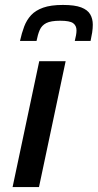

<svg xmlns="http://www.w3.org/2000/svg" viewBox="-20 -758 396 778"><path d="M31 0 139 -510H246L138 0ZM61 -592Q68 -624 78 -650.5Q88 -677 106 -696.5Q124 -716 155 -727Q186 -738 235 -738Q283 -738 309 -728Q335 -718 345.5 -700Q356 -682 356 -658Q356 -643 353.5 -626.5Q351 -610 347 -592H283Q286 -604 288 -615Q290 -626 290 -635Q290 -654 276.5 -664Q263 -674 224 -674Q186 -674 167.5 -664.5Q149 -655 141 -636.5Q133 -618 128 -592Z"/></svg>

Font: Saira Thin Medium
Style: Italic
Weight: 500
Italic angle: -12°
Version: Version 1.101